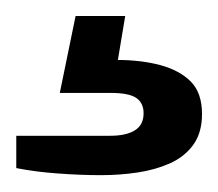

<svg xmlns="http://www.w3.org/2000/svg" viewBox="-20 -36 268 236"><path d="M104.1 179.3Q78.3 179.3 50.7 177.2Q23.1 175.2 0 170.6V130.9H115.3Q134.8 130.9 145.6 124.3Q156.5 117.7 156.5 103.2Q156.5 90.6 147.5 84.4Q138.5 78.2 115.9 78.2H53.5L72.9 -16.3H133.9L124.9 37.7Q153.8 37.8 177.3 44.1Q200.8 50.5 214.6 64.3Q228.3 78.2 228.3 104.2Q228.3 126.9 217.7 141.8Q207 156.6 189.1 164.7Q171.1 172.7 149.3 176Q127.4 179.3 104.1 179.3Z"/></svg>

Font: Archivo SemiBold SemiExpanded
Style: Regular
Weight: 600
Width: 6
Version: Version 2.001